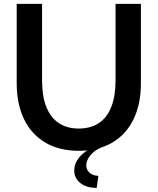

<svg xmlns="http://www.w3.org/2000/svg" viewBox="-20 -752 801 976"><path d="M696.3 -732.4V-328.6Q696.3 -222.2 658.4 -145Q620.6 -67.9 549.8 -26.6Q479 14.6 380.4 14.6Q282.2 14.6 211.4 -26.6Q140.6 -67.9 102.8 -145Q64.9 -222.2 64.9 -328.6V-732.4H193.8V-343.3Q193.8 -263.7 215.3 -209Q236.8 -154.3 278.6 -126.5Q320.3 -98.6 380.4 -98.6Q440.9 -98.6 482.7 -126.5Q524.4 -154.3 545.9 -209Q567.4 -263.7 567.4 -343.3V-732.4ZM471.7 203.1Q418.9 203.1 388.2 178.2Q357.4 153.3 357.4 115.2Q357.4 79.1 383.1 47.6Q408.7 16.1 452.6 -2H494.1Q460 12.2 439.2 37.8Q418.5 63.5 418.5 88.9Q418.5 110.4 434.6 125.5Q450.7 140.6 480 142.1Z"/></svg>

Font: Kumbh Sans SemiBold
Style: Regular
Weight: 600
Version: Version 1.005